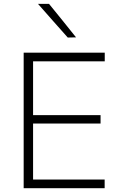

<svg xmlns="http://www.w3.org/2000/svg" viewBox="-20 -990 632 1010"><path d="M104.5 0V-713H531V-667.5H154V-384.5H509V-340H154V-45.5H530.5V0ZM336.5 -792.5Q297.5 -836 258.8 -880Q220 -924 180 -969.5H238Q273 -926 309 -882Q344.5 -837.5 380 -793.5Z"/></svg>

Font: Heraclito ExtraLight
Style: Regular
Weight: 200
Designer: Kostas Bartsokas (font) & Cristiano Sobral (main changes)
Foundry: Kostas Bartsokas (font) & Cristiano Sobral (main changes)
Version: Version 1.00;July 8, 2020;FontCreator 13.0.0.2655 64-bit